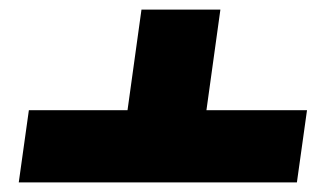

<svg xmlns="http://www.w3.org/2000/svg" viewBox="-20 -554 682 399"><path d="M618 -325 597 -175H19L40 -325H245L274 -534H438L409 -325Z"/></svg>

Font: FiraGO Heavy
Style: Italic
Weight: 900
Italic angle: -8°
Designer: bBox Type GmbH
Foundry: bBox Type GmbH
Version: Version 1.001